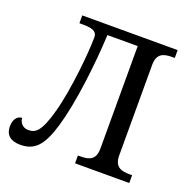

<svg xmlns="http://www.w3.org/2000/svg" viewBox="-128 -838 958 969"><g transform="rotate(20 351.0 -353.5)"><path d="M80.1 6.8C117.2 6.8 147 -2.9 171.4 -28.3C195.8 -53.7 214.8 -94.2 232.9 -154.8C272 -288.1 297.4 -500 305.2 -664.1H467.8V-113.8C467.8 -50.8 430.7 -42 386.2 -42H373V0H664.1V-42H650.9C606 -42 568.8 -51.3 568.8 -113.8V-600.1C568.8 -662.6 606 -671.9 650.9 -671.9H664.1V-713.9H151.9V-671.9H167C211.9 -671.9 247.1 -667 247.1 -630.9C247.1 -592.8 242.7 -524.4 233.4 -445.8C223.6 -364.7 210.4 -281.2 192.9 -217.8C158.7 -90.8 129.4 -77.1 92.8 -77.1C59.1 -77.1 43.9 -106 43.9 -124C16.6 -124 0 -97.7 0 -63C0 -18.6 26.9 6.8 80.1 6.8Z"/></g></svg>

Font: The Erased English
Style: Regular
Weight: 400
Designer: Monotype Design team + ligartures altered by 180 Amsterdam
Foundry: Monotype Imaging Inc.
Version: Version 1.030;Glyphs 3.1.2 (3151)